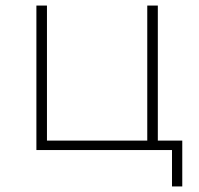

<svg xmlns="http://www.w3.org/2000/svg" viewBox="-20 -540 716 691"><path d="M636 -34H548V-520H510V-34H149V-520H111V0H599V131H636Z"/></svg>

Font: Montserrat-Alt1 ExtLt
Style: Regular
Weight: 200
Designer: Differentunic
Foundry: Differentunic
Version: Version 7.222